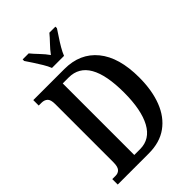

<svg xmlns="http://www.w3.org/2000/svg" viewBox="-268 -1040 1148 1148"><g transform="rotate(-45 306.5 -465.5)"><path d="M24 0V-46H52Q74 -46 87 -60.5Q100 -75 100 -113V-604Q100 -642 85.5 -655Q71 -668 48 -668H24V-714H287Q419 -714 493.5 -623Q568 -532 568 -362Q568 -253 536.5 -171.5Q505 -90 442.5 -45Q380 0 287 0ZM268 -55Q353 -55 396.5 -135.5Q440 -216 440 -362Q440 -660 269 -660H219V-55ZM239 -771Q230 -794 214 -820.5Q198 -847 181 -873Q164 -899 151 -918V-931H202Q220 -909 245.5 -882.5Q271 -856 289 -830Q308 -856 333.5 -882.5Q359 -909 377 -931H428V-918Q416 -899 398.5 -873Q381 -847 365.5 -820.5Q350 -794 341 -771Z"/></g></svg>

Font: Noto Serif Georgian ExtraCondensed SemiBold
Style: Regular
Weight: 600
Width: 2
Designer: Monotype Design Team, Akaki Razmadze
Foundry: Google LLC
Version: Version 2.003; ttfautohint (v1.8.4.7-5d5b)